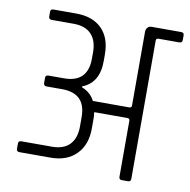

<svg xmlns="http://www.w3.org/2000/svg" viewBox="-73 -695 757 766"><g transform="rotate(10 306.0 -311.5)"><path d="M480 -623H600Q612 -623 612 -612V-593Q612 -581 600 -581H516Q506 -581 506 -572V-12Q506 0 495 0H469Q458 0 458 -12V-239Q458 -248 448 -248H314Q316 -232 316 -224V-182Q316 -116 278 -77.5Q240 -39 174 -39H48Q36 -39 36 -50V-72Q36 -83 48 -83H172Q219 -83 243.5 -108.5Q268 -134 268 -182V-220Q268 -316 172 -316H109Q97 -316 97 -328V-349Q97 -360 109 -360H172Q268 -360 268 -457V-482Q268 -530 243.5 -555.5Q219 -581 172 -581H83Q71 -581 71 -593V-612Q71 -623 83 -623H175Q242 -623 279 -586Q316 -549 316 -482V-455Q316 -367 249 -341V-337Q284 -324 301 -291H448Q458 -291 458 -300V-599Q458 -609 464 -616Q470 -623 480 -623Z"/></g></svg>

Font: Rajdhani
Style: Regular
Weight: 400
Designer: Satya Rajpurohit, Jyotish Sonowal
Foundry: Indian Type Foundry
Version: Version 1.201;PS 1.0;hotconv 1.0.78;makeotf.lib2.5.61930; tt